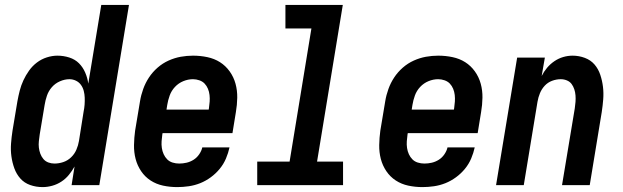

<svg xmlns="http://www.w3.org/2000/svg" viewBox="-20 -755 2540 783"><path d="M154 8Q127 8 103 -0.5Q79 -9 63 -27Q47 -45 38.5 -68.5Q30 -92 26.5 -117.5Q23 -143 25 -169.5Q27 -196 31 -222L51 -342Q55 -364 60.5 -385.5Q66 -407 75.5 -427.5Q85 -448 98.5 -467Q112 -486 130.5 -500Q149 -514 171 -521Q193 -528 214 -528Q239 -528 262.5 -520.5Q286 -513 302 -497Q318 -481 327.5 -459Q337 -437 340 -414L393 -735H506L385 0H272L284 -76Q274 -58 261 -42Q248 -26 230.5 -14.5Q213 -3 193 2.5Q173 8 154 8ZM202 -88Q220 -88 238 -94Q256 -100 270 -113.5Q284 -127 291.5 -144.5Q299 -162 302 -180L321 -300Q324 -314 325 -328.5Q326 -343 325.5 -357Q325 -371 321.5 -384.5Q318 -398 310 -409Q302 -420 289.5 -426Q277 -432 263 -432Q244 -432 224.5 -423.5Q205 -415 191.5 -399.5Q178 -384 171.5 -365Q165 -346 162 -327L142 -207Q140 -193 138.5 -179.5Q137 -166 138.5 -153Q140 -140 144.5 -128Q149 -116 157 -106.5Q165 -97 177 -92.5Q189 -88 202 -88Z M703 8Q673 8 645 2Q617 -4 594 -19Q571 -34 555.5 -57Q540 -80 533 -107Q526 -134 526.5 -163.5Q527 -193 531 -222L551 -342Q555 -367 564 -392Q573 -417 587.5 -439Q602 -461 622.5 -479Q643 -497 667.5 -508Q692 -519 717 -523.5Q742 -528 767 -528Q797 -528 825.5 -522Q854 -516 877 -501.5Q900 -487 916.5 -464Q933 -441 940.5 -413.5Q948 -386 947.5 -356.5Q947 -327 942 -298L928 -212H643L642 -207Q640 -193 639 -179Q638 -165 640 -151.5Q642 -138 647.5 -126Q653 -114 662 -105Q671 -96 684 -92Q697 -88 711 -88Q726 -88 741 -91.5Q756 -95 769.5 -103.5Q783 -112 792.5 -126Q802 -140 805 -154H916Q911 -131 901.5 -108.5Q892 -86 876 -66.5Q860 -47 839.5 -32Q819 -17 796.5 -8Q774 1 750 4.5Q726 8 703 8ZM659 -308H831L832 -313Q834 -327 835 -340.5Q836 -354 834.5 -367.5Q833 -381 828 -393Q823 -405 814.5 -414Q806 -423 793 -427.5Q780 -432 767 -432Q747 -432 727.5 -424Q708 -416 693.5 -400.5Q679 -385 672 -365.5Q665 -346 662 -327Z M1379 0H1029V-96H1161L1250 -639H1144V-735H1378L1273 -96H1379Z M1703 8Q1673 8 1645 2Q1617 -4 1594 -19Q1571 -34 1555.5 -57Q1540 -80 1533 -107Q1526 -134 1526.5 -163.5Q1527 -193 1531 -222L1551 -342Q1555 -367 1564 -392Q1573 -417 1587.5 -439Q1602 -461 1622.5 -479Q1643 -497 1667.5 -508Q1692 -519 1717 -523.5Q1742 -528 1767 -528Q1797 -528 1825.5 -522Q1854 -516 1877 -501.5Q1900 -487 1916.5 -464Q1933 -441 1940.5 -413.5Q1948 -386 1947.5 -356.5Q1947 -327 1942 -298L1928 -212H1643L1642 -207Q1640 -193 1639 -179Q1638 -165 1640 -151.5Q1642 -138 1647.5 -126Q1653 -114 1662 -105Q1671 -96 1684 -92Q1697 -88 1711 -88Q1726 -88 1741 -91.5Q1756 -95 1769.5 -103.5Q1783 -112 1792.5 -126Q1802 -140 1805 -154H1916Q1911 -131 1901.5 -108.5Q1892 -86 1876 -66.5Q1860 -47 1839.5 -32Q1819 -17 1796.5 -8Q1774 1 1750 4.5Q1726 8 1703 8ZM1659 -308H1831L1832 -313Q1834 -327 1835 -340.5Q1836 -354 1834.5 -367.5Q1833 -381 1828 -393Q1823 -405 1814.5 -414Q1806 -423 1793 -427.5Q1780 -432 1767 -432Q1747 -432 1727.5 -424Q1708 -416 1693.5 -400.5Q1679 -385 1672 -365.5Q1665 -346 1662 -327Z M2003 0 2089 -520H2202L2189 -445Q2198 -463 2211 -478.5Q2224 -494 2241 -505.5Q2258 -517 2277 -522.5Q2296 -528 2315 -528Q2341 -528 2365 -519Q2389 -510 2404.5 -492Q2420 -474 2428 -450Q2436 -426 2439 -401Q2442 -376 2440 -350Q2438 -324 2434 -298L2385 0H2272L2324 -313Q2326 -326 2327 -339.5Q2328 -353 2327 -366Q2326 -379 2322 -391Q2318 -403 2311 -412.5Q2304 -422 2292 -427Q2280 -432 2267 -432Q2249 -432 2231.5 -425.5Q2214 -419 2201.5 -405.5Q2189 -392 2182 -375Q2175 -358 2172 -340L2116 0Z"/></svg>

Font: Iosevka Term Curly Oblique
Style: Bold
Weight: 700
Italic angle: -9°
Designer: Belleve Invis
Foundry: Belleve Invis
Version: Version 32.3.0